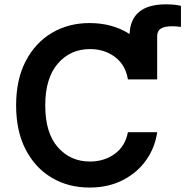

<svg xmlns="http://www.w3.org/2000/svg" viewBox="-20 -842 842 872"><path d="M386.2 9.8Q290.5 9.8 215.3 -34.7Q140.1 -79.1 96.7 -162.6Q53.2 -246.1 53.2 -363.3Q53.2 -481 96.9 -564.7Q140.6 -648.4 216.1 -692.9Q291.5 -737.3 386.2 -737.3Q491.2 -737.3 568.4 -687.5Q574.2 -822.3 733.9 -822.3Q774.9 -822.3 801.8 -815.4V-719.7Q780.8 -722.7 762.7 -722.7Q726.6 -722.7 710.2 -711.9Q693.8 -701.2 693.8 -677.2V-481.4H561Q550.3 -546.9 502.4 -583Q454.6 -619.1 388.7 -619.1Q299.3 -619.1 242.4 -553Q185.5 -486.8 185.5 -363.3Q185.5 -238.3 242.7 -173.3Q299.8 -108.4 388.2 -108.4Q453.1 -108.4 501 -143.1Q548.8 -177.7 561 -241.7H693.8Q684.1 -171.9 644 -115Q604 -58.1 538.3 -24.2Q472.7 9.8 386.2 9.8Z"/></svg>

Font: Inter Semi Bold
Style: Regular
Weight: 600
Designer: Rasmus Andersson
Foundry: rsms
Version: Version 4.000;git-e0f93cc